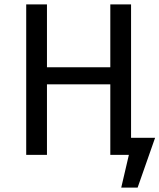

<svg xmlns="http://www.w3.org/2000/svg" viewBox="-20 -709 730 879"><path d="M690 -78 610 150H535L570 0H485V-323H195V0H100V-689H195V-401H485V-689H580V-78Z"/></svg>

Font: Fira Sans
Style: Regular
Weight: 400
Designer: bBox Type GmbH & Carrois Corporate GbR & Edenspiekermann AG
Foundry: bBox Type GmbH & Carrois Corporate GbR & Edenspiekermann AG
Version: Version 4.301